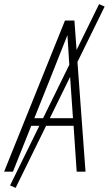

<svg xmlns="http://www.w3.org/2000/svg" viewBox="-24 -835 544 934"><path d="M-4 0 292 -735H338L392 0H349L334 -223H128L39 0ZM331 -260 315 -490Q312 -534 309.5 -577.5Q307 -621 304 -664Q287 -621 269.5 -577.5Q252 -534 235 -490L143 -260ZM52 79 25 67 458 -815 485 -803Z"/></svg>

Font: Iosevka SS18 Extralight
Style: Italic
Weight: 200
Italic angle: -9°
Monospace: yes
Designer: Belleve Invis
Foundry: Belleve Invis
Version: Version 25.1.1; ttfautohint (v1.8.4)